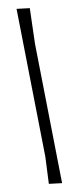

<svg xmlns="http://www.w3.org/2000/svg" viewBox="-109 -804 442 1079"><g transform="rotate(-10 112.0 -264.5)"><path d="M86 77 71 -769 145 -760 139 -558 153 240 79 231Z"/></g></svg>

Font: Alike Angular
Style: Regular
Weight: 400
Designer: Sveta Sebyakina
Foundry: Cyreal (www.cyreal.org)
Version: Version 1.300; ttfautohint (v1.8.4.7-5d5b)